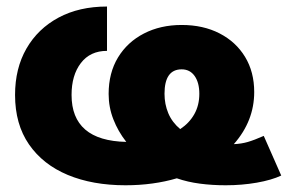

<svg xmlns="http://www.w3.org/2000/svg" viewBox="-20 -547 889 579"><path d="M358.4 11.7Q259.3 11.7 184.3 -19.5Q109.4 -50.8 67.4 -111.6Q25.4 -172.4 25.4 -260.7Q25.4 -340.8 59.8 -400.6Q94.2 -460.4 156.5 -493.9Q218.8 -527.3 302.7 -527.3V-393.6Q252 -393.6 223.9 -356.9Q195.8 -320.3 195.8 -260.7Q195.8 -122.6 360.8 -119.1Q335.9 -150.9 321.8 -187.3Q307.6 -223.6 307.6 -263.7Q307.6 -327.1 335.9 -373.8Q364.3 -420.4 414.1 -446Q463.9 -471.7 527.8 -471.7Q592.8 -471.7 642.1 -446.3Q691.4 -420.9 719 -375.5Q746.6 -330.1 746.6 -269.5Q746.6 -182.1 685.1 -112.3Q708 -113.3 727.3 -118.9Q746.6 -124.5 775.4 -137.2L828.1 -17.6Q798.8 -3.9 754.2 3.9Q709.5 11.7 660.6 11.7Q619.6 11.7 582.8 6.8Q545.9 2 513.2 -9.3Q478.5 1 439.7 6.3Q400.9 11.7 358.4 11.7ZM523.4 -157.7Q550.8 -175.8 565.9 -202.6Q581.1 -229.5 581.1 -264.2Q581.1 -297.9 566.9 -317.9Q552.7 -337.9 527.8 -337.9Q476.1 -337.9 476.1 -264.2Q476.1 -232.9 487.5 -205.6Q499 -178.2 523.4 -157.7Z"/></svg>

Font: Inter Display ExtraBold
Style: Regular
Weight: 800
Designer: Rasmus Andersson
Foundry: rsms
Version: Version 4.000;git-a52131595